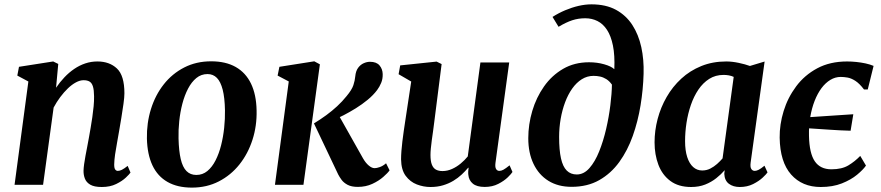

<svg xmlns="http://www.w3.org/2000/svg" viewBox="-20 -851 4054 884"><path d="M238.1 -447.1Q255.8 -473.1 276.7 -495.1Q297.6 -517.2 321.7 -533.6Q345.7 -550 372.5 -559Q399.3 -568 428.6 -568Q484 -568 518.4 -535.6Q552.8 -503.3 552.8 -421.2Q552.8 -403.8 548.5 -372.8Q544.2 -341.8 538.6 -307.9Q533 -274 528.3 -247Q524.2 -222 519 -194.2Q513.7 -166.3 509.9 -140.1Q506.1 -113.8 505.8 -93.8Q505.7 -76.3 510.7 -70.2Q515.7 -64.2 522.2 -64.2Q531.2 -64.2 541.3 -69.3Q551.5 -74.4 567.8 -87.2L580.8 -56.4Q576.4 -49.5 559.5 -33.4Q542.5 -17.3 514.7 -3.7Q486.9 10 448.5 10Q413.8 10 395.6 -0.7Q377.5 -11.4 370.9 -28.5Q364.3 -45.6 364.6 -64.8Q364.9 -77.7 367.3 -95.3Q369.7 -113 373.6 -133.7Q377.5 -154.5 381.7 -176.1Q385.8 -197.8 389.5 -218Q393.1 -238.4 397.3 -262.4Q401.6 -286.4 405.1 -311.7Q408.7 -337 411.1 -361.6Q413.5 -386.1 413.1 -407.9Q412.8 -437.2 407.8 -453.1Q402.9 -469 392.4 -475.4Q381.9 -481.7 364.9 -481.7Q348.1 -481.7 329.6 -471.7Q311 -461.7 292.8 -444.3Q274.5 -426.8 257.5 -404.1Q240.6 -381.4 226.9 -355.8L178.3 0H47L110.6 -475.8L59.7 -503L67.4 -543.4L224.9 -568L248.2 -556.6Z M952.3 -568.7Q1019.1 -568.7 1065.1 -542.7Q1111.2 -516.6 1135.6 -466.2Q1160 -415.7 1161.4 -342.7Q1163.1 -271.7 1142.5 -207.6Q1121.9 -143.5 1082.5 -93.9Q1043 -44.3 987.5 -15.8Q932 12.8 863.5 12.8Q797 12.8 751.3 -13.3Q705.5 -39.4 681.8 -89.8Q658.2 -140.2 656.4 -212.6Q655 -284.5 675 -348.8Q695 -413.1 733.9 -462.5Q772.8 -512 828.2 -540.3Q883.5 -568.7 952.3 -568.7ZM935.6 -510Q906.4 -510 884.1 -491.8Q861.8 -473.6 845.8 -442.8Q829.7 -411.9 819.6 -373.3Q809.6 -334.8 805.3 -293.5Q801 -252.3 802 -213.3Q803.4 -155.7 812.2 -118.4Q820.9 -81.2 838.7 -63.3Q856.4 -45.5 884 -45.5Q912.8 -45.5 934.8 -63.6Q956.8 -81.8 972.4 -112.5Q988.1 -143.2 997.9 -181.8Q1007.7 -220.5 1012.1 -262.2Q1016.5 -303.8 1015.8 -343.3Q1014.7 -401.3 1005.3 -438Q995.9 -474.7 978.7 -492.3Q961.4 -510 935.6 -510Z M1245.9 0 1309.5 -476 1258.2 -503 1266.4 -543.4 1427 -568.7 1452.8 -554.8 1377.1 0ZM1627.5 9.5Q1598.2 9.5 1580.3 -0.1Q1562.4 -9.7 1552.7 -23Q1543 -36.3 1537.2 -47.6L1425.5 -282.8Q1455.5 -301.2 1482.2 -320.7Q1508.8 -340.2 1532.4 -362Q1555.9 -383.7 1575.7 -408.4Q1599.9 -437.4 1607 -458.8Q1614 -480.2 1615.7 -499.5Q1618 -524 1628.8 -538.7Q1639.6 -553.3 1654.5 -559.9Q1669.3 -566.5 1683.4 -566.5Q1713.3 -566.5 1727.3 -549.9Q1741.3 -533.4 1742 -510.2Q1742.6 -487.5 1734.9 -469.3Q1727.3 -451 1716.3 -436.3Q1698.8 -413 1673 -391.7Q1647.1 -370.4 1618.2 -352.4Q1589.3 -334.5 1562.1 -320.5Q1534.8 -306.5 1513.9 -297L1527.9 -341.2L1651.5 -121.7Q1663.6 -100.7 1678 -88.7Q1692.3 -76.7 1704.8 -76.7Q1714.2 -76.7 1728.7 -81.8Q1743.2 -86.8 1757.5 -99.2L1773.7 -66.7Q1765.2 -54.4 1744.6 -36.4Q1724.1 -18.3 1694.2 -4.4Q1664.2 9.5 1627.5 9.5Z M1961.9 10Q1930.1 10 1899.2 -1.8Q1868.4 -13.7 1847.8 -41.4Q1827.3 -69.2 1826.6 -117.4Q1826.6 -134.9 1828.2 -155.9Q1829.8 -176.8 1832.6 -200Q1835.5 -223.1 1838.8 -246.9Q1842.2 -270.7 1845.7 -293.2L1873.3 -475.6L1815.2 -509.3L1822.6 -549.9L1990.2 -567.4L2013.3 -556L1979.4 -289.2Q1976.9 -267.7 1973.8 -246.3Q1970.7 -224.9 1968 -205.1Q1965.4 -185.2 1963.7 -168Q1962 -150.8 1962 -137.4Q1962 -109.4 1968.3 -93.2Q1974.6 -77 1986.9 -70.2Q1999.2 -63.4 2017.5 -63.4Q2039.8 -63.4 2061.3 -73.1Q2082.7 -82.7 2101.3 -98.2Q2119.9 -113.7 2133.7 -130.8L2191.9 -563.4H2324.5L2261.2 -100.9Q2258.7 -81.7 2264 -72.9Q2269.2 -64.2 2279.1 -64.2Q2288.1 -64.2 2297.9 -69.6Q2307.8 -75 2326.2 -89.8L2339.5 -59.2Q2334.8 -51.3 2318 -34.7Q2301.1 -18.2 2274 -4.3Q2246.9 9.7 2211.8 9.7Q2175.4 9.7 2157 -5.5Q2138.5 -20.7 2136.2 -46.6Q2135.9 -49.1 2135.7 -52.8Q2135.5 -56.4 2135.7 -60.7Q2136 -65 2136.5 -69.5Q2137 -74 2137.5 -78L2135.8 -79Q2122.3 -63 2105.5 -47.2Q2088.6 -31.4 2067.2 -18.5Q2045.7 -5.6 2019.7 2.2Q1993.6 10 1961.9 10Z M2611.6 9.2Q2549.6 9.2 2505 -18.5Q2460.5 -46.2 2436.4 -96.6Q2412.3 -146.9 2412.3 -214.7Q2412.3 -278.1 2430.7 -340.2Q2449.1 -402.3 2484.8 -453Q2520.5 -503.7 2572.6 -534Q2624.7 -564.3 2692 -564.3Q2729.5 -564.3 2762.1 -554.9Q2794.6 -545.6 2808.4 -532.3Q2811.2 -596.3 2802.1 -641.1Q2793 -685.8 2774.7 -713.6Q2756.5 -741.3 2730.8 -754.1Q2705.2 -766.9 2674.5 -766.9Q2643 -766.9 2614.7 -757.7Q2586.4 -748.4 2551.7 -727.6L2523.9 -773.1Q2551.7 -790.9 2582.3 -803.8Q2612.9 -816.7 2643.8 -823.9Q2674.6 -831 2703.2 -831Q2769.5 -831 2816 -805.8Q2862.4 -780.5 2891.2 -736.3Q2919.9 -692 2932.6 -634.2Q2945.2 -576.3 2943.2 -511.2Q2941.2 -439.5 2929.2 -365.9Q2917.2 -292.4 2893.4 -225.2Q2869.5 -158 2831.4 -105.2Q2793.2 -52.4 2738.9 -21.6Q2684.6 9.2 2611.6 9.2ZM2635.5 -47.7Q2668.1 -47.7 2693.9 -77.1Q2719.7 -106.4 2738.7 -153.9Q2757.8 -201.4 2770.7 -257.1Q2783.6 -312.8 2790.2 -366.8Q2796.9 -420.7 2797.4 -461.4Q2785.5 -478.1 2771.4 -486.8Q2757.3 -495.5 2742.6 -498.6Q2727.9 -501.7 2713 -501.7Q2683.5 -501.7 2658.7 -486.2Q2634 -470.7 2614.6 -443.3Q2595.3 -416 2581.9 -380.3Q2568.5 -344.5 2561.4 -303.8Q2554.3 -263 2554.3 -220.8Q2554.3 -160.1 2562.8 -121.9Q2571.3 -83.7 2589.4 -65.7Q2607.5 -47.7 2635.5 -47.7Z M3436.1 -102.7Q3433.3 -81.3 3439.3 -72.8Q3445.2 -64.2 3455.1 -64.2Q3463 -64.2 3473.4 -69.5Q3483.7 -74.8 3499.8 -88L3513.8 -57.3Q3508.9 -49.6 3491.6 -33.3Q3474.3 -17.1 3447.3 -3.5Q3420.3 10 3386 10Q3355.8 10 3336 -4.8Q3316.2 -19.7 3314.7 -50.8L3316.6 -67.4Q3300.2 -48.3 3277.8 -30.6Q3255.5 -12.8 3226.9 -1.4Q3198.2 10 3162.1 10Q3103.9 10 3066.5 -17.8Q3029.2 -45.5 3011.4 -92.3Q2993.7 -139.2 2993.7 -195.5Q2993.7 -249.5 3007.8 -303.1Q3021.9 -356.7 3049.3 -404.3Q3076.7 -452 3116.8 -488.9Q3156.8 -525.8 3208.9 -546.9Q3260.9 -568 3323.9 -568Q3350.3 -568 3380.9 -561.6Q3411.4 -555.1 3432.7 -547.3L3500.4 -567.7ZM3358.1 -497Q3347.5 -501.9 3335.6 -504Q3323.7 -506.1 3311.4 -506.1Q3274.3 -506.1 3245.5 -487.9Q3216.7 -469.6 3195.6 -438.5Q3174.5 -407.3 3160.9 -367.7Q3147.3 -328.1 3140.7 -285.2Q3134.2 -242.4 3134.2 -201.2Q3134.2 -158.2 3144 -127.9Q3153.8 -97.6 3171.6 -81.8Q3189.3 -66.1 3213 -66.1Q3233.1 -66.1 3250.1 -74.7Q3267.1 -83.4 3281.5 -96.1Q3295.8 -108.9 3306.8 -121.7Z M3758.8 10Q3673.4 10 3622.5 -47.4Q3571.5 -104.9 3569.7 -217.2Q3569 -278 3588 -339.7Q3606.9 -401.3 3645.6 -453.3Q3684.2 -505.2 3742.9 -536.6Q3801.6 -568 3880.1 -568Q3899.8 -568 3922.1 -565.8Q3944.4 -563.5 3965.4 -559Q3986.3 -554.4 4002.1 -547.6L3975.3 -439.1H3958Q3937.1 -466.6 3918.1 -478.8Q3899.1 -491 3882.2 -493.9Q3865.3 -496.8 3850.6 -496.8Q3825.7 -496.8 3803.3 -483.3Q3780.8 -469.8 3762.4 -445.3Q3744.1 -420.7 3730.8 -386.9Q3717.5 -353 3710.5 -312.1Q3703.6 -271.3 3704.7 -225.5Q3706.4 -144.8 3731.6 -108.2Q3756.7 -71.5 3808.1 -71.5Q3856.2 -71.5 3886.3 -89.7Q3916.4 -107.9 3940.7 -133.2L3967.1 -88.6Q3954.1 -69.7 3926.1 -46.5Q3898.1 -23.3 3856.1 -6.6Q3814.1 10 3758.8 10ZM3896.3 -249.1Q3849.6 -250.3 3798.6 -253.9Q3747.5 -257.6 3682.8 -261.6L3688 -310.3Q3747.2 -314.4 3800.1 -317.8Q3852.9 -321.1 3908.8 -325Z"/></svg>

Font: Merriweather 7pt Light
Style: Italic
Weight: 300
Italic angle: -7.8°
Designer: Eben Sorkin
Foundry: Eben Sorkin
Version: Version 2.200;gftools[0.9.31]